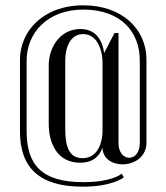

<svg xmlns="http://www.w3.org/2000/svg" viewBox="-20 -585 625 721"><path d="M163 -120C163 -48 194 26 281 26C330 26 354 1 365 -31C365 58 530 54 530 -50V-361C530 -475 439 -565 293 -565C141 -565 55 -467 55 -361V-91C55 44 127 116 290 116C399 116 441 84 445 81L437 67C433 71 396 99 293 99C137 99 80 35 80 -93V-358C80 -458 155 -549 293 -549C432 -549 505 -467 505 -358V-49C505 28 425 24 425 -47V-461H410L371 -386C365 -430 343 -476 282 -476C205 -476 163 -406 163 -340ZM225 -358C225 -405 243 -457 292 -457C348 -457 365 -391 365 -351V-92C365 -63 354 9 290 9C236 9 225 -41 225 -103Z"/></svg>

Font: Emberly
Style: Regular
Weight: 400
Designer: Rajesh Rajput
Foundry: Rajesh Rajput
Version: Version 1.000